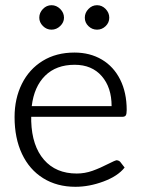

<svg xmlns="http://www.w3.org/2000/svg" viewBox="-20 -711 543 738"><path d="M36 -261Q36 -332 64 -388.5Q92 -445 144 -477Q196 -509 266 -509Q326 -509 371.5 -482Q417 -455 442 -405Q467 -355 467 -288Q467 -273 463.5 -267.5Q460 -262 450 -262H100V-245Q103 -150 149 -97Q195 -44 275 -44Q306 -44 335.5 -54.5Q365 -65 400 -83Q422 -94 427 -95Q436 -95 442 -89L459 -67Q433 -34 378 -13.5Q323 7 270 7Q199 7 146 -26Q93 -59 64.5 -119.5Q36 -180 36 -261ZM409 -303Q409 -375 371 -418.5Q333 -462 267 -462Q196 -462 153.5 -420Q111 -378 102 -303ZM178 -597Q159 -597 145 -611Q131 -625 131 -643Q131 -662 145 -676.5Q159 -691 178 -691Q197 -691 211.5 -676.5Q226 -662 226 -643Q226 -625 211.5 -611Q197 -597 178 -597ZM353 -597Q334 -597 320 -610.5Q306 -624 306 -643Q306 -662 320 -676.5Q334 -691 353 -691Q372 -691 386 -676.5Q400 -662 400 -643Q400 -624 386 -610.5Q372 -597 353 -597Z"/></svg>

Font: Aleo Light
Style: Regular
Weight: 300
Designer: Alessio Laiso
Foundry: Alessio Laiso
Version: Version 2.000